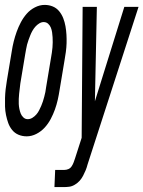

<svg xmlns="http://www.w3.org/2000/svg" viewBox="-40 -548 585 783"><path d="M69 8Q51 8 35.5 1.5Q20 -5 9.5 -18Q-1 -31 -6.5 -46.5Q-12 -62 -15.5 -79Q-19 -96 -19.5 -113.5Q-20 -131 -19.5 -148.5Q-19 -166 -17 -184Q-15 -202 -12 -219L8 -339Q11 -359 16 -379Q21 -399 28 -418.5Q35 -438 45 -457Q55 -476 69 -492Q83 -508 102.5 -518Q122 -528 142 -528Q142 -528 142 -528Q142 -528 142 -528Q160 -528 175.5 -521.5Q191 -515 201.5 -502Q212 -489 218 -473.5Q224 -458 227 -441Q230 -424 231 -406.5Q232 -389 231.5 -371.5Q231 -354 228.5 -336Q226 -318 223 -301L203 -181Q200 -161 195.5 -141Q191 -121 184 -101.5Q177 -82 167 -63Q157 -44 142.5 -28Q128 -12 108.5 -2Q89 8 69 8Q69 8 69 8Q69 8 69 8ZM182 215 185 145H222Q231 145 239 141.5Q247 138 252 130.5Q257 123 260 115Q263 107 266 98L293 14L297 -520H355L347 -135L467 -520H525L317 123Q314 135 309.5 146Q305 157 299 168.5Q293 180 285 189Q277 198 265.5 205Q254 212 242.5 213.5Q231 215 219 215ZM73 -62Q83 -62 92 -67.5Q101 -73 108 -81Q115 -89 119.5 -98Q124 -107 128 -116Q132 -125 135 -134.5Q138 -144 140.5 -153.5Q143 -163 145 -172.5Q147 -182 148 -192L168 -312Q170 -323 171.5 -333.5Q173 -344 174 -354.5Q175 -365 175 -375.5Q175 -386 174.5 -396Q174 -406 172.5 -416Q171 -426 167.5 -435Q164 -444 156.5 -451Q149 -458 138 -458Q129 -458 120 -452.5Q111 -447 104 -439Q97 -431 92 -422Q87 -413 83.5 -404Q80 -395 76.5 -385.5Q73 -376 70.5 -366.5Q68 -357 66.5 -347.5Q65 -338 63 -328L43 -208Q42 -197 40.5 -186.5Q39 -176 38 -165.5Q37 -155 36.5 -144.5Q36 -134 36.5 -124Q37 -114 39 -104Q41 -94 44.5 -85Q48 -76 55.5 -69Q63 -62 73 -62Z"/></svg>

Font: Iosevka SS04 Oblique
Style: Regular
Weight: 400
Italic angle: -9°
Monospace: yes
Designer: Belleve Invis
Foundry: Belleve Invis
Version: Version 19.0.0; ttfautohint (v1.8.4)